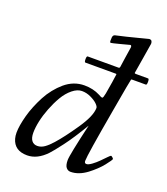

<svg xmlns="http://www.w3.org/2000/svg" viewBox="-129 -773 763 875"><g transform="rotate(20 253.0 -336.0)"><path d="M355 -481H208Q202.9 -481 202.9 -496Q202.9 -511 208 -511H357.9Q362.8 -511 364 -517.1Q366.9 -538.8 370.6 -563Q377.9 -611.8 378.8 -616.2Q379.6 -620.6 377.7 -624.1Q375.7 -627.7 372.9 -626.8Q370.1 -626 330.1 -615.5Q290 -605 285.5 -605Q281 -605 281 -614.5Q281 -624 281.7 -630.9Q283.2 -641.8 292 -644Q344 -655.5 393.7 -668.7Q443.4 -681.9 446 -681.9Q460 -681.9 460 -664.1Q460 -660.4 447.5 -587.5Q435.1 -514.6 435.3 -513.7Q436 -511 441.9 -511H501Q506.1 -511 506.1 -496Q506.1 -481 501 -481H437Q431.4 -481 430.1 -480.2Q428.7 -479.5 400.4 -317.4Q360.1 -88.9 360.1 -60.1Q360.1 -48.1 369.8 -48.1Q379.4 -48.1 395.3 -59.7Q411.1 -71.3 424.8 -85.1Q438.5 -98.9 449.7 -110.5Q460.9 -122.1 463.3 -122.1Q465.6 -122.1 470.8 -117.6Q476.1 -113 476.1 -110.7Q476.1 -108.4 469.7 -99.1Q463.4 -89.8 452.6 -76.3Q441.9 -62.7 426 -47.7Q410.2 -32.7 393.1 -19.8Q353.3 10 314 10Q301 10 292.5 -0.5Q283.9 -11 283.9 -36Q283.9 -61 320.1 -216.1Q276.1 -142.1 242.9 -98.3Q209.7 -54.4 194.6 -38.6Q151.1 7.1 102.1 7.1Q40.5 7.1 25.6 -45.4Q22 -58.1 22 -74.2Q22 -90.3 25.5 -111.7Q29.1 -133.1 35.8 -158Q42.5 -182.9 53.1 -208.9Q63.7 -234.9 76.9 -259.9Q90.1 -284.9 107.8 -307Q125.5 -329.1 145 -345.7Q187.7 -382.1 240 -382.1Q282.5 -382.1 315.9 -364.7Q322 -361.6 326.5 -359.1Q331.1 -356.7 335.1 -357.3Q339.1 -357.9 343.5 -380.9Q347.9 -403.8 353.4 -440.3Q358.9 -476.8 358.9 -478.9Q358.9 -481 355 -481ZM200.7 -93.3Q234.9 -131.6 280.4 -198.4Q325.9 -265.1 325.9 -304Q325.9 -311.3 314 -322.9Q302 -334.5 281.1 -344.2Q260.3 -354 238 -354Q215.8 -354 192.4 -335Q168.9 -315.9 151.7 -286.5Q134.5 -257.1 121.1 -222.8Q107.7 -188.5 100.8 -156.6Q94 -124.8 94 -99.6Q94 -74.5 103.8 -61.8Q113.5 -49.1 131.3 -49.1Q149.2 -49.1 165.8 -60.8Q182.4 -72.5 200.7 -93.3Z"/></g></svg>

Font: Fanwood Text
Style: Italic
Weight: 400
Italic angle: -9°
Version: Version 1.101